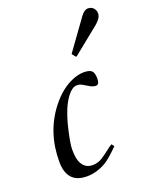

<svg xmlns="http://www.w3.org/2000/svg" viewBox="-136 -788 710 880"><g transform="rotate(-20 219.0 -348.0)"><path d="M314.9 -362.8Q300.8 -362.8 283 -373.8Q265.1 -384.8 255.6 -389.9Q246.1 -395 231 -395Q215.8 -395 199.2 -378.7Q182.6 -362.3 168.7 -336.7Q154.8 -311 144.3 -279.3Q133.8 -247.6 127 -216.3Q112.3 -152.8 112.3 -125.5Q112.3 -98.1 115.7 -82.3Q119.1 -66.4 127 -53.7Q143.6 -26.4 177.2 -26.4Q204.1 -26.4 227.1 -42Q250 -57.6 263.2 -68.1Q276.4 -78.6 289.1 -86.9L299.3 -74.2Q254.4 -29.3 231 -15.1Q184.1 13.2 134.8 13.2Q37.6 13.2 37.6 -93.8Q37.6 -237.3 120.6 -342.8Q169.4 -404.8 228.5 -428.7Q257.3 -440.4 283.2 -440.4Q309.1 -440.4 320.6 -430.9Q332 -421.4 332 -392.1Q332 -362.8 314.9 -362.8ZM261.7 -535.2Q259.8 -537.1 259.8 -538.1Q259.8 -539.1 261.7 -541L365.7 -685.1Q383.3 -709 400.4 -709Q417.5 -709 427.5 -698Q437.5 -687 437.5 -672.4Q437.5 -649.9 410.6 -627L279.3 -521Q276.9 -519.5 275.4 -519.5Q273.9 -519.5 272.5 -521Z"/></g></svg>

Font: Cardo-Italic
Style: Italic
Weight: 400
Italic angle: -12°
Designer: David J. Perry
Foundry: David J. Perry
Version: Version 0.991